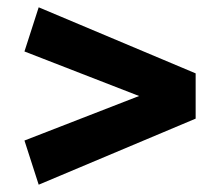

<svg xmlns="http://www.w3.org/2000/svg" viewBox="-20 -562 604 526"><path d="M86 -56 47 -177 361 -299 47 -421 86 -542 516 -361V-237Z"/></svg>

Font: Ubuntu Sans ExtraBold
Style: Regular
Weight: 800
Designer: Dalton Maag Ltd
Foundry: Dalton Maag Ltd
Version: Version 1.006; ttfautohint (v1.8.4.7-5d5b)